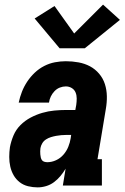

<svg xmlns="http://www.w3.org/2000/svg" viewBox="-20 -803 540 831"><path d="M143 8Q122 8 101.5 3Q81 -2 65 -14.5Q49 -27 39 -44.5Q29 -62 24.5 -82Q20 -102 20 -123.5Q20 -145 23 -166Q28 -192 38.5 -217Q49 -242 68.5 -261.5Q88 -281 112.5 -294Q137 -307 163 -314.5Q189 -322 215 -324.5Q241 -327 267 -327H306L310 -349Q312 -363 312 -377Q312 -391 307 -403Q302 -415 290.5 -422Q279 -429 265 -429Q252 -429 239 -424Q226 -419 216 -408.5Q206 -398 200 -385.5Q194 -373 192 -359H61Q66 -383 75 -406Q84 -429 98 -450Q112 -471 130.5 -488.5Q149 -506 171.5 -517.5Q194 -529 218 -533.5Q242 -538 265 -538Q293 -538 320 -533Q347 -528 369.5 -516Q392 -504 409 -484Q426 -464 434 -439Q442 -414 442.5 -386.5Q443 -359 438 -331L402 -114H421V0H252L264 -73Q254 -56 241.5 -41Q229 -26 213.5 -14.5Q198 -3 179.5 2.5Q161 8 143 8ZM185 -101Q204 -101 222.5 -109.5Q241 -118 254.5 -133.5Q268 -149 275.5 -167.5Q283 -186 286 -205L288 -219H267Q256 -219 245 -218Q234 -217 223 -215Q212 -213 200.5 -209.5Q189 -206 179 -199.5Q169 -193 163 -183Q157 -173 155 -162Q154 -155 154 -148Q154 -141 154.5 -134.5Q155 -128 156.5 -121.5Q158 -115 161.5 -110Q165 -105 171.5 -103Q178 -101 185 -101ZM347 -594H238L130 -723L216 -777L301 -658L426 -783L499 -717Z"/></svg>

Font: Iosevka Curly Slab HvObl
Style: Regular
Weight: 900
Italic angle: -9°
Monospace: yes
Designer: Belleve Invis
Foundry: Belleve Invis
Version: Version 11.1.0; ttfautohint (v1.8.3)